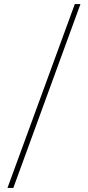

<svg xmlns="http://www.w3.org/2000/svg" viewBox="-20 -822 436 952"><path d="M17 110 351 -802H379L46 110Z"/></svg>

Font: Literata 72pt Medium
Style: Regular
Weight: 500
Designer: Latin by Veronika Burian and Jose Scaglione. Greek by Irene Vlachou. Cyrillic by Vera Evstafieva.
Foundry: TypeTogether
Version: Version 3.002